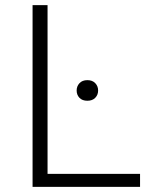

<svg xmlns="http://www.w3.org/2000/svg" viewBox="-20 -731 640 751"><path d="M166 -50.8H527.8V0H107.4V-710.9H166ZM279.8 -377Q279.8 -393.6 290.8 -405.5Q301.8 -417.5 321.8 -417.5Q341.3 -417.5 352.5 -405.8Q363.8 -394 363.8 -377Q363.8 -359.9 352.5 -348.4Q341.3 -336.9 321.8 -336.9Q301.8 -336.9 290.8 -348.4Q279.8 -359.9 279.8 -377Z"/></svg>

Font: Roboto Mono Light
Style: Regular
Weight: 300
Designer: Google
Version: Version 2.000985; 2015; ttfautohint (v1.3)